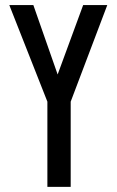

<svg xmlns="http://www.w3.org/2000/svg" viewBox="-20 -728 454 748"><path d="M164.6 -331.9 16.6 -707.3V-708.3H109.9L222.4 -386.9L165.6 -331.9ZM164.6 0V-331.9H255.4V0ZM165.6 -331.9 304 -708.3H397.6V-707.3L255.4 -331.9Z"/></svg>

Font: Foldit Thin
Style: Regular
Weight: 100
Designer: Sophia Tai
Foundry: Sophia Tai
Version: Version 1.003